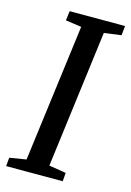

<svg xmlns="http://www.w3.org/2000/svg" viewBox="-115 -801 584 859"><g transform="rotate(15 177.5 -371.5)"><path d="M2.7 0 6.3 -39.6 83.3 -52.2 165.7 -688.5 92.3 -699.1 97.9 -743H354.5L349.9 -699.1L270.6 -688.5L188.9 -52.2L267.9 -39.6L264.6 0Z"/></g></svg>

Font: Merriweather Light
Style: Italic
Weight: 300
Italic angle: -7.8°
Designer: Eben Sorkin
Foundry: Eben Sorkin
Version: Version 2.101